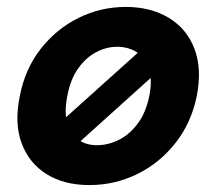

<svg xmlns="http://www.w3.org/2000/svg" viewBox="-20 -527 625 554"><path d="M458 -447 519 -396 155 -68 93 -119ZM238 7Q165 7 114.5 -24.5Q64 -56 42.5 -113.5Q21 -171 37 -249Q52 -328 97.5 -386Q143 -444 207 -475.5Q271 -507 343 -507Q415 -507 467 -475.5Q519 -444 541 -386.5Q563 -329 548 -251Q532 -172 486 -114Q440 -56 375.5 -24.5Q311 7 238 7ZM260 -108Q292 -108 323 -123.5Q354 -139 377.5 -170.5Q401 -202 411 -251Q420 -298 409.5 -329.5Q399 -361 374.5 -376.5Q350 -392 318 -392Q287 -392 257.5 -376.5Q228 -361 205.5 -329.5Q183 -298 174 -249Q165 -202 174 -170.5Q183 -139 206 -123.5Q229 -108 260 -108Z"/></svg>

Font: Albert Sans
Style: Bold Italic
Weight: 700
Italic angle: -11.25°
Designer: Andreas Rasmussen
Foundry: a.Foundry
Version: Version 1.025